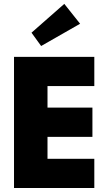

<svg xmlns="http://www.w3.org/2000/svg" viewBox="-20 -946 508 966"><path d="M454.5 0H50.5V-660H454.5V-513H219V-404.5H445V-257.5H219V-147H454.5ZM187 -714.5 138.5 -781.5 303.5 -926.5 383 -826.5Z"/></svg>

Font: Lucymar Sans ExtraBold
Style: Regular
Weight: 800
Foundry: The League of Moveable Type (original font) / Main changes by Cristiano Sobral with portions from Mirco Monsees
Version: Version 2.001;August 30, 2020;FontCreator 13.0.0.2681 64-bit